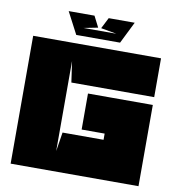

<svg xmlns="http://www.w3.org/2000/svg" viewBox="-86 -867 873 945"><g transform="rotate(10 350.0 -394.5)"><path d="M669 -445V-639H30V0C241 0 459 0 669 0C669 -136 669 -271 669 -406H345V-226H460V-195H255L240 -100C240 -393 240 -257 240 -550L255 -445C389 -445 534 -445 669 -445ZM338 -734 310 -789H181L238 -680H457L511 -789H381L353 -734L431 -720H267Z"/></g></svg>

Font: Banana Brick
Style: Regular
Weight: 400
Designer: artmaker
Foundry: artmaker
Version: Version 4.000 2011 initial release